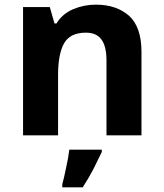

<svg xmlns="http://www.w3.org/2000/svg" viewBox="-20 -576 697 817"><path d="M388.2 -556.2Q475.1 -556.2 529.3 -508.8Q582 -460.4 582 -356V0H433.1V-318.8Q433.1 -378.4 412.1 -407.2Q391.1 -437 345.2 -437Q277.8 -437 252 -390.6Q227.1 -344.7 227.1 -256.8V0H78.1V-545.9H191.9L211.9 -476.1H220.2Q246.1 -518.1 292 -537.1Q337.4 -556.2 388.2 -556.2ZM413.1 70.8Q397.5 103.5 377.9 142.6Q361.3 175.3 332 221.2H245.1V208Q252.4 181.6 261.7 135.7Q271 94.2 274.9 61H413.1Z"/></svg>

Font: Droid Sans Thai
Style: Bold
Weight: 700
Designer: Steve Matteson
Foundry: Ascender Corporation
Version: Version 1.00